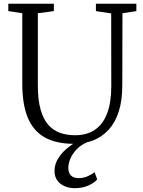

<svg xmlns="http://www.w3.org/2000/svg" viewBox="-20 -763 768 1030"><path d="M376.5 8.5Q281 8.5 219.8 -26Q158.5 -60.5 129 -132Q99.5 -203.5 99.5 -314V-692L24.5 -703.5V-743H269V-703.5L183 -692V-305.5Q183 -227 197.8 -175.2Q212.5 -123.5 239.2 -93.2Q266 -63 302.5 -50.2Q339 -37.5 383 -37.5Q446.5 -37.5 489.8 -67.2Q533 -97 555 -155.8Q577 -214.5 577 -301L576.5 -691L494.5 -703.5V-743H711.5V-703.5L637 -692L636 -305Q636 -223.5 617 -164.5Q598 -105.5 563 -67.2Q528 -29 480.8 -10.2Q433.5 8.5 376.5 8.5ZM380.5 246.5Q351.5 246.5 327 236Q302.5 225.5 287.5 205Q272.5 184.5 272.5 154.5Q272.5 120.5 289.5 91.2Q306.5 62 333.2 38.5Q360 15 388.5 -1L415.5 -5L449.5 -1Q413.5 14.5 390.8 38.5Q368 62.5 357.2 88.8Q346.5 115 346.5 137.5Q346.5 163.5 360.2 178Q374 192.5 401.5 192.5Q426.5 192.5 448 183.5Q469.5 174.5 487.5 161L501.5 199Q487 217.5 454.8 232Q422.5 246.5 380.5 246.5Z"/></svg>

Font: Merriweather 36pt Light
Style: Regular
Weight: 300
Designer: Eben Sorkin
Foundry: Eben Sorkin
Version: Version 2.100